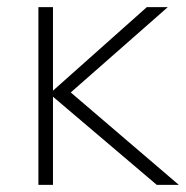

<svg xmlns="http://www.w3.org/2000/svg" viewBox="-20 -520 523 540"><path d="M483 0H421L129 -248V0H88V-500H129V-265L393 -500H452L179 -260Z"/></svg>

Font: MuliDisplayVN ExtraLight
Style: Regular
Weight: 200
Designer: Vernon Adams
Foundry: Vernon Adams
Version: Version 2.100